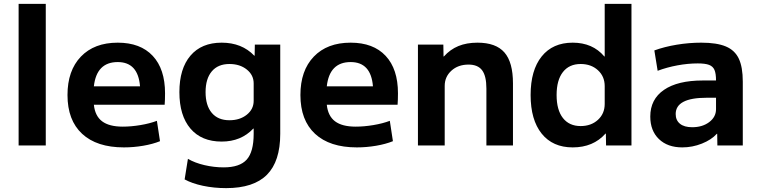

<svg xmlns="http://www.w3.org/2000/svg" viewBox="-20 -750 3905 990"><path d="M76 -730H216V0H76Z M328 -260Q328 -386 397 -458Q466 -530 587 -530Q704 -530 767.5 -462Q831 -394 831 -269Q831 -234 829 -210H464Q470 -152 506.5 -124.5Q543 -97 613 -97Q656 -97 704 -105Q752 -113 789 -127L805 -22Q768 -7 718.5 1.5Q669 10 619 10Q479 10 403.5 -60Q328 -130 328 -260ZM702 -305Q692 -430 587 -430Q478 -430 464 -305Z M932 175 949 69Q985 90 1034.5 101.5Q1084 113 1133 113Q1216 113 1252 73Q1288 33 1288 -60V-87H1286Q1223 -20 1123 -20Q1019 -20 962 -87Q905 -154 905 -275Q905 -396 962 -463Q1019 -530 1123 -530Q1227 -530 1291 -463H1293L1294 -520H1425V-60Q1425 82 1356.5 151Q1288 220 1146 220Q1083 220 1026.5 208Q970 196 932 175ZM1163 -130Q1217 -130 1252.5 -158.5Q1288 -187 1288 -230V-320Q1288 -363 1252.5 -391.5Q1217 -420 1163 -420Q1104 -420 1072 -382Q1040 -344 1040 -275Q1040 -206 1072 -168Q1104 -130 1163 -130Z M1529 -260Q1529 -386 1598 -458Q1667 -530 1788 -530Q1905 -530 1968.5 -462Q2032 -394 2032 -269Q2032 -234 2030 -210H1665Q1671 -152 1707.5 -124.5Q1744 -97 1814 -97Q1857 -97 1905 -105Q1953 -113 1990 -127L2006 -22Q1969 -7 1919.5 1.5Q1870 10 1820 10Q1680 10 1604.5 -60Q1529 -130 1529 -260ZM1903 -305Q1893 -430 1788 -430Q1679 -430 1665 -305Z M2135 -520H2266L2267 -459H2269Q2301 -495 2343.5 -512.5Q2386 -530 2442 -530Q2537 -530 2581 -479.5Q2625 -429 2625 -320V0H2488V-293Q2488 -358 2466 -387.5Q2444 -417 2396 -417Q2342 -417 2307.5 -385.5Q2273 -354 2273 -307V0H2135Z M2716 -260Q2716 -388 2773 -459Q2830 -530 2933 -530Q3036 -530 3096 -459H3098V-730H3236V0H3105L3104 -61H3102Q3039 10 2933 10Q2830 10 2773 -61Q2716 -132 2716 -260ZM2974 -100Q3028 -100 3063 -132Q3098 -164 3098 -214V-306Q3098 -356 3063 -388Q3028 -420 2974 -420Q2915 -420 2882.5 -378.5Q2850 -337 2850 -260Q2850 -183 2882.5 -141.5Q2915 -100 2974 -100Z M3333 -149Q3333 -238 3403.5 -286.5Q3474 -335 3604 -335H3672Q3672 -371 3664 -389.5Q3656 -408 3636 -415.5Q3616 -423 3578 -423Q3527 -423 3473 -413Q3419 -403 3371 -385L3354 -490Q3406 -509 3469.5 -519.5Q3533 -530 3596 -530Q3676 -530 3722.5 -510.5Q3769 -491 3789.5 -447.5Q3810 -404 3810 -329V0H3679L3678 -60H3676Q3648 -29 3599 -9.5Q3550 10 3498 10Q3422 10 3377.5 -33Q3333 -76 3333 -149ZM3549 -94Q3602 -94 3637 -120.5Q3672 -147 3672 -187V-246H3624Q3464 -246 3464 -162Q3464 -130 3486 -112Q3508 -94 3549 -94Z"/></svg>

Font: Enso
Style: Bold
Weight: 700
Designer: Coji Morishita
Foundry: UNDERFOREST DESIGN
Version: Version 1.000